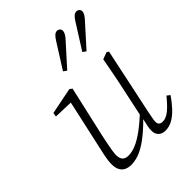

<svg xmlns="http://www.w3.org/2000/svg" viewBox="-215 -863 991 991"><g transform="rotate(-45 280.5 -367.5)"><path d="M158 13Q137 13 121 5Q105 -3 96.5 -19.5Q88 -36 88 -60Q88 -87 95 -120.5Q102 -154 109 -184L168 -451L175 -435L59 -439L63 -461L208 -490L222 -480L158 -198Q154 -177 149 -154Q144 -131 141 -110.5Q138 -90 138 -77Q138 -55 148.5 -43Q159 -31 183 -31Q207 -31 236.5 -43Q266 -55 305 -83.5Q344 -112 395 -161L400 -135H392Q345 -85 305 -52.5Q265 -20 229.5 -3.5Q194 13 158 13ZM407 13Q385 13 370.5 -0.5Q356 -14 356 -38Q356 -54 359.5 -70.5Q363 -87 370 -118H368L402 -278Q413 -327 422.5 -376.5Q432 -426 441 -475L479 -489L490 -482L413 -118Q410 -101 406.5 -84Q403 -67 403 -56Q403 -43 410.5 -36.5Q418 -30 431 -30Q455 -30 481 -51Q507 -72 539 -112L556 -99Q535 -68 511.5 -42.5Q488 -17 462.5 -2Q437 13 407 13ZM250 -578 336 -714Q347 -732 356.5 -740Q366 -748 375 -748Q385 -748 391.5 -742Q398 -736 398 -726Q398 -718 392.5 -707.5Q387 -697 376 -685L268 -565ZM391 -578 477 -714Q488 -732 497.5 -740Q507 -748 517 -748Q527 -748 533.5 -742Q540 -736 540 -726Q540 -718 534 -707.5Q528 -697 517 -685L409 -565Z"/></g></svg>

Font: Source Serif 4 18pt Light
Style: Italic
Weight: 300
Italic angle: -12°
Designer: Frank Grießhammer
Foundry: Adobe Systems Incorporated
Version: Version 4.004;hotconv 1.0.116;makeotfexe 2.5.65601